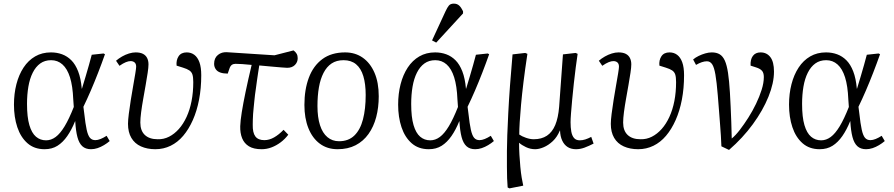

<svg xmlns="http://www.w3.org/2000/svg" viewBox="-20 -809 4932 1059"><path d="M226 14Q169 14 131.5 -19Q94 -52 75.5 -107.5Q57 -163 57 -232Q57 -292 70.5 -344.5Q84 -397 110 -436.5Q136 -476 174 -498Q212 -520 261 -520Q294 -520 322.5 -509.5Q351 -499 373.5 -476.5Q396 -454 411 -415.5Q426 -377 431 -320H432Q443 -356 452.5 -388Q462 -420 470.5 -450Q479 -480 486 -507L551 -514L559 -510Q541 -459 521 -407.5Q501 -356 480.5 -308.5Q460 -261 440 -220L445 -181Q451 -126 458 -94Q465 -62 476 -49Q487 -36 506 -36Q519 -36 535 -42.5Q551 -49 568 -60L585 -31Q571 -19 553.5 -8.5Q536 2 518 8Q500 14 482 14Q452 14 434 -2.5Q416 -19 407 -53Q398 -87 395 -140H394Q375 -93 351 -58.5Q327 -24 297 -5Q267 14 226 14ZM234 -35Q262 -35 287 -53.5Q312 -72 336.5 -112.5Q361 -153 387 -219L384 -261Q381 -335 366 -382.5Q351 -430 324.5 -453.5Q298 -477 262 -477Q227 -477 202 -459Q177 -441 160.5 -408Q144 -375 136.5 -331Q129 -287 129 -236Q129 -163 142 -119Q155 -75 178.5 -55Q202 -35 234 -35Z M837 14Q792 14 757.5 -1.5Q723 -17 704.5 -48.5Q686 -80 686 -126Q686 -146 690.5 -181.5Q695 -217 701.5 -258Q708 -299 715 -338Q722 -377 726.5 -405Q731 -433 731 -441Q731 -457 722.5 -464.5Q714 -472 700 -472Q689 -472 674 -466Q659 -460 639 -446L620 -474Q635 -487 653.5 -497.5Q672 -508 691.5 -514Q711 -520 728 -520Q753 -520 768.5 -512Q784 -504 791.5 -489Q799 -474 799 -454Q799 -437 794.5 -407.5Q790 -378 783.5 -340.5Q777 -303 770 -264Q763 -225 758.5 -190.5Q754 -156 754 -133Q754 -88 779 -64.5Q804 -41 850 -41Q883 -40 912.5 -55Q942 -70 966.5 -97.5Q991 -125 1009 -164Q1027 -203 1036.5 -251.5Q1046 -300 1046 -356Q1046 -383 1041.5 -397.5Q1037 -412 1024.5 -420.5Q1012 -429 989 -436L954 -447Q951 -477 965 -498.5Q979 -520 1010 -520Q1034 -520 1052 -506.5Q1070 -493 1080 -465.5Q1090 -438 1090 -394Q1090 -322 1078 -259.5Q1066 -197 1043.5 -146.5Q1021 -96 990.5 -60Q960 -24 921 -5Q882 14 837 14Z M1423 14Q1379 14 1353 -2Q1327 -18 1315.5 -46.5Q1304 -75 1305 -113Q1306 -143 1313.5 -190Q1321 -237 1334.5 -302Q1348 -367 1368 -451Q1340 -454 1316 -455.5Q1292 -457 1279 -457Q1267 -457 1258.5 -451Q1250 -445 1245 -429L1236 -403Q1212 -403 1195 -409Q1178 -415 1169.5 -428Q1161 -441 1161 -457Q1161 -489 1182 -506Q1203 -523 1232 -521L1494 -504L1599 -531Q1611 -522 1616.5 -512Q1622 -502 1622 -488Q1622 -466 1606.5 -450.5Q1591 -435 1564 -435Q1555 -435 1533.5 -437Q1512 -439 1481 -441.5Q1450 -444 1410 -448Q1407 -427 1403.5 -406.5Q1400 -386 1397.5 -365.5Q1395 -345 1392 -325Q1389 -305 1386.5 -286Q1384 -267 1382.5 -249Q1381 -231 1379 -214Q1377 -197 1376 -180.5Q1375 -164 1374.5 -149.5Q1374 -135 1374 -122Q1373 -77 1388.5 -56.5Q1404 -36 1438 -36Q1465 -36 1491.5 -51Q1518 -66 1544 -93L1570 -66Q1552 -42 1528 -24Q1504 -6 1477.5 4Q1451 14 1423 14Z M1842 14Q1785 14 1744 -16.5Q1703 -47 1681 -102Q1659 -157 1659 -230Q1659 -315 1683.5 -380.5Q1708 -446 1758 -483Q1808 -520 1884 -520Q1939 -520 1980.5 -491Q2022 -462 2045.5 -408Q2069 -354 2069 -278Q2069 -216 2055 -163Q2041 -110 2012.5 -70Q1984 -30 1941.5 -8Q1899 14 1842 14ZM1850 -30Q1902 -30 1934.5 -61.5Q1967 -93 1982 -150.5Q1997 -208 1997 -285Q1997 -346 1984 -389Q1971 -432 1944 -454.5Q1917 -477 1875 -477Q1836 -477 1809 -459Q1782 -441 1764.5 -407Q1747 -373 1739 -327Q1731 -281 1731 -224Q1731 -162 1745 -118.5Q1759 -75 1786 -52.5Q1813 -30 1850 -30Z M2345 14Q2288 14 2250.5 -19Q2213 -52 2194.5 -107.5Q2176 -163 2176 -232Q2176 -292 2189.5 -344.5Q2203 -397 2229 -436.5Q2255 -476 2293 -498Q2331 -520 2380 -520Q2413 -520 2441.5 -509.5Q2470 -499 2492.5 -476.5Q2515 -454 2530 -415.5Q2545 -377 2550 -320H2551Q2562 -356 2571.5 -388Q2581 -420 2589.5 -450Q2598 -480 2605 -507L2670 -514L2678 -510Q2660 -459 2640 -407.5Q2620 -356 2599.5 -308.5Q2579 -261 2559 -220L2564 -181Q2570 -126 2577 -94Q2584 -62 2595 -49Q2606 -36 2625 -36Q2638 -36 2654 -42.5Q2670 -49 2687 -60L2704 -31Q2690 -19 2672.5 -8.5Q2655 2 2637 8Q2619 14 2601 14Q2571 14 2553 -2.5Q2535 -19 2526 -53Q2517 -87 2514 -140H2513Q2494 -93 2470 -58.5Q2446 -24 2416 -5Q2386 14 2345 14ZM2353 -35Q2381 -35 2406 -53.5Q2431 -72 2455.5 -112.5Q2480 -153 2506 -219L2503 -261Q2500 -335 2485 -382.5Q2470 -430 2443.5 -453.5Q2417 -477 2381 -477Q2346 -477 2321 -459Q2296 -441 2279.5 -408Q2263 -375 2255.5 -331Q2248 -287 2248 -236Q2248 -163 2261 -119Q2274 -75 2297.5 -55Q2321 -35 2353 -35ZM2386 -574 2363 -586 2437 -746Q2447 -768 2456 -778.5Q2465 -789 2483 -789Q2501 -789 2512.5 -778.5Q2524 -768 2534 -747V-735Z M2790 230 2780 225Q2778 202 2777 174Q2776 146 2776 109.5Q2776 73 2776 24Q2776 -10 2778 -64Q2780 -118 2783.5 -187Q2787 -256 2793 -337.5Q2799 -419 2807 -509L2877 -517L2889 -512Q2876 -427 2867.5 -357.5Q2859 -288 2854 -232.5Q2849 -177 2846.5 -135.5Q2844 -94 2844 -67Q2858 -57 2881 -49Q2904 -41 2924 -41Q2967 -41 2996.5 -60.5Q3026 -80 3042.5 -119.5Q3059 -159 3064 -220L3085 -509L3155 -517L3166 -512Q3161 -479 3155.5 -436.5Q3150 -394 3145 -348.5Q3140 -303 3136 -260Q3132 -217 3129.5 -184.5Q3127 -152 3127 -135Q3127 -106 3131 -83.5Q3135 -61 3146 -48Q3157 -35 3178 -35Q3193 -35 3208.5 -40Q3224 -45 3241 -54L3254 -17Q3242 -11 3229 -5Q3216 1 3203.5 5.5Q3191 10 3179.5 12Q3168 14 3157 14Q3130 14 3111 2Q3092 -10 3081 -33.5Q3070 -57 3069 -89H3068Q3053 -53 3029 -30.5Q3005 -8 2979 3Q2953 14 2932 14Q2905 14 2881 2.5Q2857 -9 2844 -21H2843Q2843 11 2845 45Q2847 79 2850 111.5Q2853 144 2857.5 171Q2862 198 2866 215Z M3500 14Q3455 14 3420.5 -1.5Q3386 -17 3367.5 -48.5Q3349 -80 3349 -126Q3349 -146 3353.5 -181.5Q3358 -217 3364.5 -258Q3371 -299 3378 -338Q3385 -377 3389.5 -405Q3394 -433 3394 -441Q3394 -457 3385.5 -464.5Q3377 -472 3363 -472Q3352 -472 3337 -466Q3322 -460 3302 -446L3283 -474Q3298 -487 3316.5 -497.5Q3335 -508 3354.5 -514Q3374 -520 3391 -520Q3416 -520 3431.5 -512Q3447 -504 3454.5 -489Q3462 -474 3462 -454Q3462 -437 3457.5 -407.5Q3453 -378 3446.5 -340.5Q3440 -303 3433 -264Q3426 -225 3421.5 -190.5Q3417 -156 3417 -133Q3417 -88 3442 -64.5Q3467 -41 3513 -41Q3546 -40 3575.5 -55Q3605 -70 3629.5 -97.5Q3654 -125 3672 -164Q3690 -203 3699.5 -251.5Q3709 -300 3709 -356Q3709 -383 3704.5 -397.5Q3700 -412 3687.5 -420.5Q3675 -429 3652 -436L3617 -447Q3614 -477 3628 -498.5Q3642 -520 3673 -520Q3697 -520 3715 -506.5Q3733 -493 3743 -465.5Q3753 -438 3753 -394Q3753 -322 3741 -259.5Q3729 -197 3706.5 -146.5Q3684 -96 3653.5 -60Q3623 -24 3584 -5Q3545 14 3500 14Z M4001 18 3959 -2Q3958 -33 3956 -62.5Q3954 -92 3951.5 -124.5Q3949 -157 3946 -196Q3943 -235 3939 -284Q3933 -357 3926 -397.5Q3919 -438 3908 -454.5Q3897 -471 3879 -471Q3866 -471 3851 -466Q3836 -461 3819 -451L3803 -481Q3816 -492 3833.5 -500.5Q3851 -509 3870 -514.5Q3889 -520 3906 -520Q3932 -520 3949.5 -509.5Q3967 -499 3978 -474.5Q3989 -450 3995.5 -407Q4002 -364 4006 -298Q4008 -262 4010 -221Q4012 -180 4013.5 -136Q4015 -92 4016 -45Q4037 -62 4060.5 -92.5Q4084 -123 4107.5 -160Q4131 -197 4150 -236.5Q4169 -276 4181 -314Q4193 -352 4193 -384Q4193 -407 4183 -418.5Q4173 -430 4151 -437L4120 -447Q4118 -481 4132.5 -500.5Q4147 -520 4175 -520Q4209 -520 4229 -494Q4249 -468 4249 -414Q4249 -351 4218.5 -275.5Q4188 -200 4132.5 -124Q4077 -48 4001 18Z M4501 14Q4444 14 4406.5 -19Q4369 -52 4350.5 -107.5Q4332 -163 4332 -232Q4332 -292 4345.5 -344.5Q4359 -397 4385 -436.5Q4411 -476 4449 -498Q4487 -520 4536 -520Q4569 -520 4597.5 -509.5Q4626 -499 4648.5 -476.5Q4671 -454 4686 -415.5Q4701 -377 4706 -320H4707Q4718 -356 4727.5 -388Q4737 -420 4745.5 -450Q4754 -480 4761 -507L4826 -514L4834 -510Q4816 -459 4796 -407.5Q4776 -356 4755.5 -308.5Q4735 -261 4715 -220L4720 -181Q4726 -126 4733 -94Q4740 -62 4751 -49Q4762 -36 4781 -36Q4794 -36 4810 -42.5Q4826 -49 4843 -60L4860 -31Q4846 -19 4828.5 -8.5Q4811 2 4793 8Q4775 14 4757 14Q4727 14 4709 -2.5Q4691 -19 4682 -53Q4673 -87 4670 -140H4669Q4650 -93 4626 -58.5Q4602 -24 4572 -5Q4542 14 4501 14ZM4509 -35Q4537 -35 4562 -53.5Q4587 -72 4611.5 -112.5Q4636 -153 4662 -219L4659 -261Q4656 -335 4641 -382.5Q4626 -430 4599.5 -453.5Q4573 -477 4537 -477Q4502 -477 4477 -459Q4452 -441 4435.5 -408Q4419 -375 4411.5 -331Q4404 -287 4404 -236Q4404 -163 4417 -119Q4430 -75 4453.5 -55Q4477 -35 4509 -35Z"/></svg>

Font: Literata 24pt Light
Style: Italic
Weight: 300
Italic angle: -2°
Designer: Latin by Veronika Burian and Jose Scaglione. Greek by Irene Vlachou. Cyrillic by Vera Evstafieva
Foundry: TypeTogether
Version: Version 3.103;gftools[0.9.29]